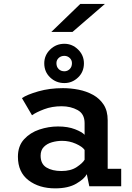

<svg xmlns="http://www.w3.org/2000/svg" viewBox="-20 -972 690 1002"><path d="M268 11Q184 11 128.8 -31.2Q73.5 -73.5 73.5 -154Q73.5 -210 105.5 -245Q137.5 -280 185.5 -296Q233.5 -312 282.5 -312Q334.5 -312 371.5 -297.5Q408.5 -283 421.5 -268.5V-329.5Q421.5 -377.5 385.2 -397.5Q349 -417.5 301.5 -417.5Q251.5 -417.5 210 -401.8Q168.5 -386 147 -370.5L94.5 -460Q121.5 -478.5 180 -495.2Q238.5 -512 308.5 -512Q349 -512 390 -504Q431 -496 465.5 -477Q500 -458 521 -425.8Q542 -393.5 542 -344.5V-91H612.5V0H446L433 -63Q420.5 -38.5 378.5 -13.8Q336.5 11 268 11ZM301 -79.5Q349.5 -79.5 380.5 -100.2Q411.5 -121 421.5 -138.5V-189.5Q410 -206.5 376 -221.8Q342 -237 304.5 -237Q277 -237 251 -229.5Q225 -222 208.5 -205Q192 -188 192 -159.5Q192 -116.5 222.2 -98Q252.5 -79.5 301 -79.5ZM316 -538.5Q272.5 -538.5 241.8 -567.8Q211 -597 211 -641.5Q211 -683.5 241.8 -713.5Q272.5 -743.5 316 -743.5Q357 -743.5 387.5 -713.5Q418 -683.5 418 -641.5Q418 -597 387.5 -567.8Q357 -538.5 316 -538.5ZM316 -600Q332 -600 343.8 -611.5Q355.5 -623 355.5 -642.5Q355.5 -658.5 343.8 -669.5Q332 -680.5 316 -680.5Q298 -680.5 286.2 -669.5Q274.5 -658.5 274.5 -642.5Q274.5 -623 286.2 -611.5Q298 -600 316 -600ZM358.5 -805.5H248L399 -951.5H527.5Z"/></svg>

Font: Trispace Medium
Style: Regular
Weight: 500
Designer: Tyler Finck
Foundry: Etcetera Type Company
Version: Version 1.210; ttfautohint (v1.8.3)